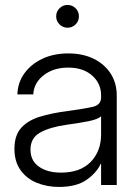

<svg xmlns="http://www.w3.org/2000/svg" viewBox="-20 -738 548 766"><path d="M215.3 7.8Q166.5 7.8 126 -9Q85.4 -25.9 61.5 -59.8Q37.6 -93.8 37.6 -144Q37.6 -197.8 64.2 -227.5Q90.8 -257.3 137.9 -272Q185.1 -286.6 245.6 -294.4Q317.4 -304.2 350.3 -311.8Q383.3 -319.3 383.3 -349.6V-357.4Q383.3 -405.3 347.4 -436.8Q311.5 -468.3 252.4 -468.3Q192.9 -468.3 153.8 -437.5Q114.7 -406.7 112.8 -361.3H49.3Q50.8 -408.2 77.1 -445.1Q103.5 -481.9 148.7 -503.4Q193.8 -524.9 252.4 -524.9Q310.1 -524.9 353.5 -503.7Q397 -482.4 421.4 -444.6Q445.8 -406.7 445.8 -357.4V0H383.3V-84.5H381.8Q365.2 -48.3 325 -20.3Q284.7 7.8 215.3 7.8ZM223.1 -49.3Q300.3 -49.3 341.8 -92Q383.3 -134.8 383.3 -201.7V-273.9Q370.1 -261.7 331.8 -254.2Q293.5 -246.6 242.7 -239.7Q178.2 -230.5 139.9 -209Q101.6 -187.5 101.6 -141.1Q101.6 -96.7 135.5 -73Q169.4 -49.3 223.1 -49.3ZM249.5 -627.4Q231 -627.4 217.5 -640.6Q204.1 -653.8 204.1 -672.9Q204.1 -691.9 217.5 -705.1Q231 -718.3 249.5 -718.3Q268.1 -718.3 281.5 -705.1Q294.9 -691.9 294.9 -672.9Q294.9 -653.8 281.5 -640.6Q268.1 -627.4 249.5 -627.4Z"/></svg>

Font: Inter Display Light
Style: Regular
Weight: 300
Designer: Rasmus Andersson
Foundry: rsms
Version: Version 4.000;git-a52131595